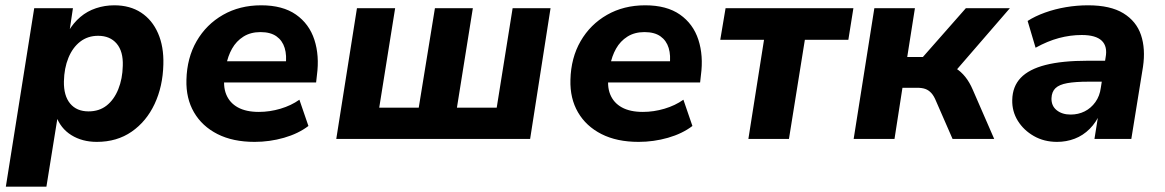

<svg xmlns="http://www.w3.org/2000/svg" viewBox="-20 -524 4393 724"><path d="M2 180 109 -493H255L242 -406H238Q257 -438 283 -460Q309 -482 342 -493Q375 -504 411 -504Q470 -504 512 -476.5Q554 -449 576 -398.5Q598 -348 596 -281Q594 -198 563 -132Q532 -66 476.5 -27.5Q421 11 345 11Q290 11 249 -14.5Q208 -40 191 -88L198 -87L155 180ZM314 -104Q354 -104 382 -126Q410 -148 426 -187.5Q442 -227 443 -276Q445 -330 420 -359.5Q395 -389 350 -389Q311 -389 282.5 -367Q254 -345 238 -306Q222 -267 221 -217Q220 -163 244.5 -133.5Q269 -104 314 -104Z M940 11Q858 11 800 -18.5Q742 -48 711.5 -100.5Q681 -153 683 -223Q685 -306 721.5 -369Q758 -432 821 -468Q884 -504 965 -504Q1046 -504 1096 -469Q1146 -434 1165.5 -374Q1185 -314 1175 -240L1172 -213H805L817 -293H1072L1057 -278Q1062 -315 1053.5 -343Q1045 -371 1022.5 -387Q1000 -403 962 -403Q925 -403 898 -386Q871 -369 855 -340.5Q839 -312 833 -278L828 -245Q820 -200 833 -168Q846 -136 877 -119Q908 -102 956 -102Q997 -102 1037.5 -114Q1078 -126 1109 -148L1143 -49Q1105 -20 1051 -4.5Q997 11 940 11Z M1248 0 1326 -493H1470L1410 -118H1559L1620 -493H1763L1703 -118H1853L1913 -493H2056L1979 0Z M2388 11Q2306 11 2248 -18.5Q2190 -48 2159.5 -100.5Q2129 -153 2131 -223Q2133 -306 2169.5 -369Q2206 -432 2269 -468Q2332 -504 2413 -504Q2494 -504 2544 -469Q2594 -434 2613.5 -374Q2633 -314 2623 -240L2620 -213H2253L2265 -293H2520L2505 -278Q2510 -315 2501.5 -343Q2493 -371 2470.5 -387Q2448 -403 2410 -403Q2373 -403 2346 -386Q2319 -369 2303 -340.5Q2287 -312 2281 -278L2276 -245Q2268 -200 2281 -168Q2294 -136 2325 -119Q2356 -102 2404 -102Q2445 -102 2485.5 -114Q2526 -126 2557 -148L2591 -49Q2553 -20 2499 -4.5Q2445 11 2388 11Z M2802 0 2861 -374H2696L2716 -493H3198L3179 -374H3015L2955 0Z M3199 0 3277 -493H3430L3401 -309H3460L3622 -493H3788L3570 -241L3539 -282Q3564 -279 3584 -266.5Q3604 -254 3620 -234Q3636 -214 3648 -186L3729 0H3572L3510 -142Q3502 -162 3492 -173Q3482 -184 3469.5 -188.5Q3457 -193 3439 -193H3383L3353 0Z M3966 11Q3917 11 3878.5 -11Q3840 -33 3818 -68.5Q3796 -104 3797 -147Q3798 -198 3829 -230.5Q3860 -263 3922.5 -279Q3985 -295 4082 -295H4160L4148 -216H4084Q4035 -216 4004.5 -210.5Q3974 -205 3960 -191.5Q3946 -178 3945 -154Q3944 -125 3964.5 -108.5Q3985 -92 4017 -92Q4046 -92 4070 -104Q4094 -116 4110.5 -139Q4127 -162 4131 -193L4149 -307Q4157 -349 4134.5 -370.5Q4112 -392 4059 -392Q4016 -392 3973 -380.5Q3930 -369 3885 -344L3855 -445Q3883 -463 3920.5 -476.5Q3958 -490 3999.5 -497Q4041 -504 4083 -504Q4167 -504 4216 -474Q4265 -444 4282.5 -392Q4300 -340 4290 -272L4246 0H4107L4123 -100H4130Q4114 -63 4089 -38Q4064 -13 4032.5 -1Q4001 11 3966 11Z"/></svg>

Font: Nunito Sans 11pt ExtraBold
Style: Italic
Weight: 800
Italic angle: -9°
Version: Version 3.101;gftools[0.9.27]